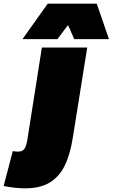

<svg xmlns="http://www.w3.org/2000/svg" viewBox="-116 -810 616 1050"><path d="M361 -550 282 -56Q268 34 238 95.5Q208 157 155.5 188.5Q103 220 20 220Q0 220 -32 217Q-64 214 -96 207L-46 16Q-39 18 -30.5 18.5Q-22 19 -16 19Q7 19 17.5 4Q28 -11 33 -42L113 -550ZM7 -596 145 -790H413L480 -596H290L256 -673L198 -596Z"/></svg>

Font: Georama Expanded Black
Style: Italic
Weight: 900
Width: 7
Italic angle: -9°
Designer: Jean-Baptiste Levee
Foundry: Production Type
Version: Version 1.000